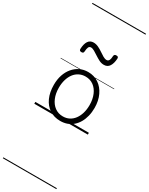

<svg xmlns="http://www.w3.org/2000/svg" viewBox="-415 -1170 1420 1830"><g transform="rotate(30 294.5 -255.0)"><path d="M295 19Q227 19 176.5 -14Q126 -47 98.5 -107.5Q71 -168 71 -250Q71 -310 87.5 -359Q104 -408 134.5 -444Q165 -480 205.5 -499.5Q246 -519 295 -519Q361 -519 411 -485Q461 -451 489.5 -390.5Q518 -330 518 -252Q518 -204 507.5 -162Q497 -120 478 -87Q459 -54 432 -30Q405 -6 370.5 6.5Q336 19 295 19ZM295 -31Q333 -31 364 -47Q395 -63 417 -92.5Q439 -122 451 -162.5Q463 -203 463 -252Q463 -315 442 -364.5Q421 -414 383.5 -441.5Q346 -469 295 -469Q257 -469 225.5 -453Q194 -437 172 -408Q150 -379 138 -338.5Q126 -298 126 -250Q126 -186 147 -136.5Q168 -87 206 -59Q244 -31 295 -31ZM142 -650Q119 -650 119 -671Q121 -728 141 -758Q161 -788 199 -788Q226 -788 252.5 -775.5Q279 -763 302.5 -746.5Q326 -730 347.5 -717.5Q369 -705 387 -705Q405 -705 413.5 -721.5Q422 -738 423 -771Q426 -790 447 -790Q461 -790 466 -785Q471 -780 471 -768Q468 -715 448 -683.5Q428 -652 388 -652Q360 -652 334.5 -665Q309 -678 285 -694Q261 -710 239.5 -722.5Q218 -735 201 -735Q183 -735 175.5 -719Q168 -703 166 -669Q165 -659 159.5 -654.5Q154 -650 142 -650ZM0 590H589V600H0ZM0 -20H589V0H0ZM0 -505H589V-500H0ZM0 -1110H589V-1100H0Z"/></g></svg>

Font: Playwrite FR Moderne Guides
Style: Regular
Weight: 400
Designer: Veronika Burian, José Scaglione
Foundry: TypeTogether
Version: Version 1.003